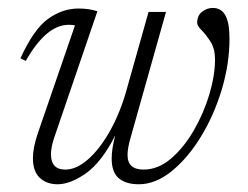

<svg xmlns="http://www.w3.org/2000/svg" viewBox="-20 -456 626 484"><path d="M354.5 -426H398.5L309.5 -110Q301.5 -83 301.5 -65Q301.5 -28.5 342 -28.5Q378.5 -28.5 411 -56.2Q443.5 -84 468.5 -127.2Q493.5 -170.5 507.8 -218.2Q522 -266 522 -306Q522 -333 510.8 -350.8Q499.5 -368.5 488.2 -379.8Q477 -391 477 -398.5Q477 -416.5 489.2 -426.2Q501.5 -436 516.5 -436Q537.5 -436 548 -417.5Q558.5 -399 558.5 -358.5Q558.5 -295 539 -230.2Q519.5 -165.5 486.5 -111.5Q453.5 -57.5 412.8 -24.5Q372 8.5 330 8.5Q297 8.5 279.2 -6.8Q261.5 -22 261.5 -56.5Q261.5 -80.5 270.5 -114.5Q236 -47 196.8 -19.2Q157.5 8.5 125 8.5Q98 8.5 80.5 -7.5Q63 -23.5 63 -57.5Q63 -83.5 75 -119L169 -392Q166.5 -392.5 163 -393Q159.5 -393.5 153.5 -393.5Q96.5 -393.5 45 -302.5L31.5 -309Q65 -382.5 101.2 -408.5Q137.5 -434.5 177.5 -434.5Q205.5 -434.5 225.5 -427.5L117 -110Q108.5 -85.5 108.5 -67Q108.5 -28.5 144.5 -28.5Q173 -28.5 202.8 -55Q232.5 -81.5 258 -127.2Q283.5 -173 299.5 -231Z"/></svg>

Font: Newsreader Text Light
Style: Italic
Weight: 300
Italic angle: -17°
Designer: Hugues Gentile
Foundry: Production Type
Version: Version 1.001